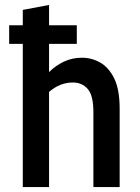

<svg xmlns="http://www.w3.org/2000/svg" viewBox="-20 -755 567 775"><path d="M17 -578V-653H72V-715L178 -735V-653H290V-578H178V-464Q204 -490 237.5 -506Q271 -522 311 -522Q350 -522 384.5 -502.5Q419 -483 441 -438.5Q463 -394 463 -316V0H357V-302Q357 -370 334 -396Q311 -422 274 -422Q222 -422 178 -384V0H72V-578Z"/></svg>

Font: Radio Canada Condensed Medium
Style: Regular
Weight: 500
Width: 3
Designer: Charles Daoud, Etienne Aubert Bonn, Alexandre Saumier Demers, Jacques Le Bailly
Foundry: Radio-Canada
Version: Version 2.104; ttfautohint (v1.8.4.7-5d5b);gftools[0.9.28.de